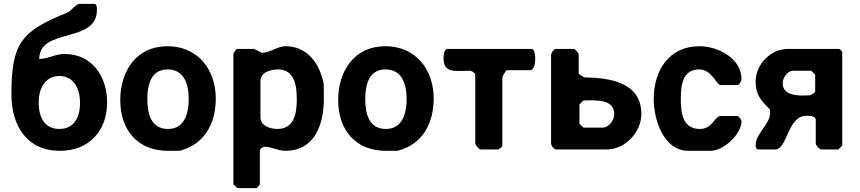

<svg xmlns="http://www.w3.org/2000/svg" viewBox="-20 -773 4448 993"><path d="M39 -286C39 -124 118 7 290 7C438 7 534 -94 534 -243C534 -377 457 -494 313 -494C267 -494 227 -468 183 -468C183 -632 481 -547 481 -720C481 -727 483 -753 467 -753H393C371 -753 348 -715 327 -707C92 -613 39 -552 39 -286ZM180 -244C180 -310 210 -380 287 -380C366 -380 394 -308 394 -240C394 -168 364 -106 287 -106C207 -106 180 -171 180 -244Z M602 -256C602 -101 691 7 849 7H909C1041 -27 1096 -138 1096 -264C1096 -413 1003 -534 846 -534C684 -534 602 -404 602 -256ZM742 -260C742 -333 760 -414 847 -414C934 -414 956 -335 956 -260C956 -188 935 -106 849 -106C761 -106 742 -185 742 -260Z M1324 180V7C1324 -5 1341 -14 1350 -14C1385 -14 1417 7 1455 7C1610 7 1655 -133 1655 -263C1655 -275 1654 -329 1654 -340C1634 -442 1571 -534 1457 -534C1415 -534 1376 -500 1337 -500H1334L1294 -520H1207C1202 -520 1187 -499 1187 -493V180L1207 200H1307C1311 200 1323 181 1324 180ZM1418 -414C1504 -414 1515 -329 1515 -260C1515 -189 1503 -106 1414 -106C1379 -106 1327 -121 1327 -167V-353C1327 -401 1382 -414 1418 -414Z M1729 -256C1729 -101 1818 7 1976 7H2036C2168 -27 2223 -138 2223 -264C2223 -413 2130 -534 1973 -534C1811 -534 1729 -404 1729 -256ZM1869 -260C1869 -333 1887 -414 1974 -414C2061 -414 2083 -335 2083 -260C2083 -188 2062 -106 1976 -106C1888 -106 1869 -185 1869 -260Z M2414 -407C2421 -405 2438 -395 2438 -387V-33C2438 -23 2455 0 2468 0H2554C2561 0 2578 -13 2578 -20V-373C2578 -376 2596 -410 2601 -410H2721C2746 -410 2748 -454 2748 -467C2748 -475 2749 -520 2728 -520H2294C2275 -520 2274 -479 2274 -470C2274 -390 2341 -408 2414 -407Z M2950 -520H2857C2842 -520 2830 -498 2830 -487V-33C2830 -22 2842 0 2857 0H3117C3214 0 3297 -90 3297 -183C3297 -349 3132 -370 3003 -373C2998 -375 2973 -388 2973 -393V-493C2973 -497 2953 -520 2950 -520ZM2977 -133V-233L2997 -253C2998 -254 3024 -254 3034 -254C3082 -254 3157 -252 3157 -183C3157 -153 3130 -113 3097 -113H2997Z M3361 -260C3361 -159 3409 7 3541 7H3655C3722 7 3815 -78 3815 -147C3815 -152 3800 -173 3795 -173H3708C3675 -173 3666 -106 3600 -106C3512 -106 3501 -186 3501 -260C3501 -330 3509 -414 3596 -414C3663 -414 3684 -333 3708 -333H3795C3803 -333 3815 -356 3815 -363C3815 -473 3691 -534 3598 -534C3438 -534 3361 -407 3361 -260Z M3888 -23C3888 -15 3889 0 3902 0H3989C4053 0 4053 -174 4149 -174C4159 -174 4199 -176 4199 -153V-27C4199 -26 4206 -17 4209 -13C4213 -8 4222 0 4229 0H4316L4336 -20V-500C4336 -509 4325 -520 4316 -520H4056C3963 -520 3888 -438 3888 -350C3888 -285 3914 -254 3962 -207C3963 -204 3963 -193 3963 -190C3963 -129 3888 -83 3888 -23ZM4028 -343C4028 -370 4052 -407 4082 -407H4176L4196 -387V-300C4196 -293 4175 -282 4169 -280C4164 -280 4138 -279 4132 -279C4088 -279 4028 -286 4028 -343Z"/></svg>

Font: Asimov Print
Style: C
Weight: 500
Designer: Google
Version: Version 2.000980: 2014